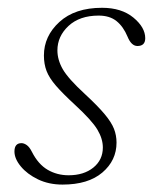

<svg xmlns="http://www.w3.org/2000/svg" viewBox="-20 -478 419 505"><path d="M160.5 -17Q200.5 -17 225.5 -37.2Q250.5 -57.5 250.5 -90Q250.5 -113 236.2 -137Q222 -161 177.5 -202Q145 -232 127.2 -252.5Q109.5 -273 102.5 -291.2Q95.5 -309.5 95.5 -332Q95.5 -383 136.2 -420.2Q177 -457.5 248.5 -457.5Q299.5 -457.5 330.8 -431.8Q362 -406 362 -377.5Q362 -357 341.5 -357Q325.5 -357 315.5 -381.5Q304.5 -408 286.5 -422.5Q268.5 -437 239.5 -437Q189.5 -437 160.2 -409.8Q131 -382.5 131 -345.5Q131 -320.5 145.2 -295.8Q159.5 -271 203 -231Q237 -199.5 255 -178Q273 -156.5 279.8 -139.2Q286.5 -122 286.5 -103Q286.5 -56 249.2 -24.2Q212 7.5 144.5 7.5Q108.5 7.5 80 -6.2Q51.5 -20 34.8 -40.2Q18 -60.5 18 -79.5Q18 -101.5 36.5 -101.5Q43 -101.5 50.2 -96.5Q57.5 -91.5 64 -78.5Q80.5 -46 105.2 -31.5Q130 -17 160.5 -17Z"/></svg>

Font: Fraunces 9pt S050 Thin
Style: Italic
Weight: 100
Italic angle: -16°
Version: Version 1.000; ttfautohint (v1.8.3)